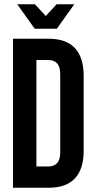

<svg xmlns="http://www.w3.org/2000/svg" viewBox="-20 -882 446 902"><path d="M41 -700H209Q291 -700 332 -656Q373 -612 373 -527V-173Q373 -88 332 -44Q291 0 209 0H41ZM207 -100Q234 -100 248.5 -116Q263 -132 263 -168V-532Q263 -568 248.5 -584Q234 -600 207 -600H151V-100ZM61 -862H144L195 -807L246 -862H329L247 -747H143Z"/></svg>

Font: kids-team
Style: team
Weight: 400
Designer: Ryoichi Tsunekawa, Thomas Gollenia, Laura Emeder
Foundry: Ryoichi Tsunekawa, Thomas Gollenia, Laura Emeder
Version: Version 2.000